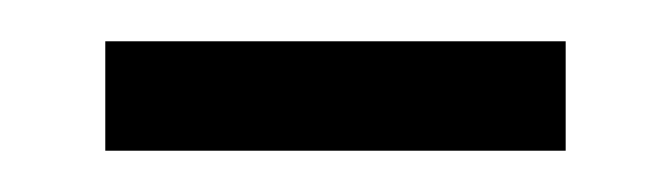

<svg xmlns="http://www.w3.org/2000/svg" viewBox="-20 -317 325 93"><path d="M31 -244H254V-297H31Z"/></svg>

Font: Noto Sans Thai UI Condensed Light
Style: Regular
Weight: 300
Width: 3
Designer: Monotype Design Team
Foundry: Monotype Imaging Inc.
Version: Version 1.901